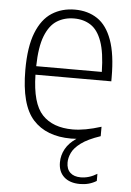

<svg xmlns="http://www.w3.org/2000/svg" viewBox="-53 -588 569 831"><g transform="rotate(5 231.0 -173.0)"><path d="M326 201.5Q281.5 201.5 256.5 178.8Q231.5 156 231.5 116Q231.5 84.5 246.8 57Q262 29.5 294 8Q281.5 9 270.5 9Q162.5 9 105 -54.5Q47.5 -118 47.5 -270.5Q47.5 -370.5 71.8 -431.8Q96 -493 139.2 -520.8Q182.5 -548.5 239 -548.5Q295.5 -548.5 336.8 -521Q378 -493.5 400.2 -432.2Q422.5 -371 422.5 -270V-253H93Q95.5 -128.5 141.5 -79.8Q187.5 -31 274 -31Q326.5 -31 397.5 -53.5V-12.5Q342.5 6 313.8 27.5Q285 49 274.8 71Q264.5 93 264.5 113.5Q264.5 142 280.8 157.2Q297 172.5 326.5 172.5Q363 172.5 397.5 151V182Q366 201.5 326 201.5ZM239 -510Q197 -510 164.8 -490Q132.5 -470 113.5 -422Q94.5 -374 93 -290H378Q376.5 -374 359.2 -422Q342 -470 311.2 -490Q280.5 -510 239 -510Z"/></g></svg>

Font: Encode Sans Semi Condensed ExtraLight
Style: Regular
Weight: 200
Width: 4
Designer: Multiple Designers
Foundry: Impallari Type
Version: Version 3.000; ttfautohint (v1.8.3) -l 8 -r 50 -G 200 -x 14 